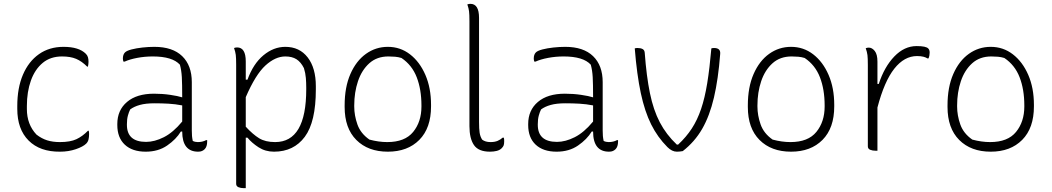

<svg xmlns="http://www.w3.org/2000/svg" viewBox="-20 -780 5480 1000"><path d="M311 -536Q391 -536 427 -500Q435 -492 438 -482Q441 -472 441 -458Q441 -447 438 -433H434Q406 -461 376.5 -473.5Q347 -486 303 -486Q243 -486 202.5 -452.5Q162 -419 141 -360.5Q120 -302 120 -228V-212Q120 -132 170 -79Q197 -58 226 -49Q255 -40 292 -40Q346 -40 378 -55Q410 -70 438 -99H442Q443 -96 443.5 -92Q444 -88 444 -82Q444 -66 441 -53.5Q438 -41 429 -32Q413 -16 375 -3Q337 10 293 10Q188 11 129 -48Q70 -107 70 -213V-228Q70 -322 99.5 -391Q129 -460 183 -498Q237 -536 311 -536Z M979 -352V-100Q979 -84 980 -72Q981 -60 984 -46Q996 -40 1010 -40Q1035 -40 1053 -50H1059V-43Q1059 -16 1046 -3Q1040 3 1032 6.5Q1024 10 1012 10Q929 10 929 -95H922Q897 -54 850.5 -22Q804 10 739 10Q669 10 630 -26.5Q591 -63 591 -129V-134Q591 -206 641.5 -249Q692 -292 782 -292Q826 -292 866.5 -286Q907 -280 929 -273Q929 -343 927 -378.5Q925 -414 917 -443Q878 -486 776 -486Q734 -486 694.5 -478.5Q655 -471 629 -459H623Q620 -467 620 -475Q620 -496 631 -507Q640 -516 665 -522.5Q690 -529 722 -532.5Q754 -536 784 -536Q879 -536 929 -487.5Q979 -439 979 -352ZM641 -130Q641 -41 741 -41Q785 -41 833.5 -65.5Q882 -90 929 -147V-231Q893 -238 857.5 -240Q822 -242 785 -242Q739 -242 708.5 -233.5Q678 -225 658 -210Q651 -196 646 -177.5Q641 -159 641 -133Z M1199 -530Q1207 -533 1215 -533Q1260 -533 1260 -460V-365H1269Q1299 -448 1352 -492Q1405 -536 1466 -536Q1540 -536 1582.5 -481Q1625 -426 1625 -331V-314Q1625 -145 1567.5 -67.5Q1510 10 1407 10Q1362 10 1326.5 -13Q1291 -36 1269 -63H1260V200H1250Q1234 200 1222 195Q1210 190 1210 177V-443Q1210 -478 1208 -494Q1206 -510 1199 -530ZM1466 -486Q1414 -486 1362.5 -439Q1311 -392 1260 -274V-120Q1297 -80 1329.5 -60Q1362 -40 1413 -40Q1575 -40 1575 -315V-324Q1575 -349 1573 -374Q1571 -399 1563 -425Q1547 -457 1524 -471.5Q1501 -486 1466 -486Z M2000 -536Q2065 -536 2115.5 -497Q2166 -458 2195.5 -390Q2225 -322 2225 -234V-226Q2225 -113 2164 -51.5Q2103 10 2000 10Q1897 10 1836 -51Q1775 -112 1775 -223V-231Q1775 -326 1805 -394.5Q1835 -463 1886 -499.5Q1937 -536 2000 -536ZM2003 -486Q1943 -486 1903.5 -450.5Q1864 -415 1844.5 -357Q1825 -299 1825 -231V-225Q1825 -179 1841.5 -132Q1858 -85 1904 -53Q1952 -40 1997 -40Q2089 -40 2132 -93Q2175 -146 2175 -225V-231Q2175 -314 2150.5 -377.5Q2126 -441 2071 -478Q2055 -483 2038 -484.5Q2021 -486 2003 -486Z M2425 -670Q2425 -705 2423 -721Q2421 -737 2414 -757Q2422 -760 2430 -760Q2475 -760 2475 -687V-145Q2475 -109 2478 -89Q2481 -69 2491 -53Q2507 -40 2535 -40Q2557 -40 2572 -46.5Q2587 -53 2598 -63H2604Q2605 -60 2605.5 -55.5Q2606 -51 2606 -45Q2606 -31 2603.5 -23.5Q2601 -16 2593 -8Q2583 2 2567 6Q2551 10 2532 10Q2472 10 2448.5 -24.5Q2425 -59 2425 -123Z M3119 -352V-100Q3119 -84 3120 -72Q3121 -60 3124 -46Q3136 -40 3150 -40Q3175 -40 3193 -50H3199V-43Q3199 -16 3186 -3Q3180 3 3172 6.5Q3164 10 3152 10Q3069 10 3069 -95H3062Q3037 -54 2990.5 -22Q2944 10 2879 10Q2809 10 2770 -26.5Q2731 -63 2731 -129V-134Q2731 -206 2781.5 -249Q2832 -292 2922 -292Q2966 -292 3006.5 -286Q3047 -280 3069 -273Q3069 -343 3067 -378.5Q3065 -414 3057 -443Q3018 -486 2916 -486Q2874 -486 2834.5 -478.5Q2795 -471 2769 -459H2763Q2760 -467 2760 -475Q2760 -496 2771 -507Q2780 -516 2805 -522.5Q2830 -529 2862 -532.5Q2894 -536 2924 -536Q3019 -536 3069 -487.5Q3119 -439 3119 -352ZM2781 -130Q2781 -41 2881 -41Q2925 -41 2973.5 -65.5Q3022 -90 3069 -147V-231Q3033 -238 2997.5 -240Q2962 -242 2925 -242Q2879 -242 2848.5 -233.5Q2818 -225 2798 -210Q2791 -196 2786 -177.5Q2781 -159 2781 -133Z M3300 -530Q3317 -530 3327 -524.5Q3337 -519 3338 -505Q3347 -383 3365 -295Q3383 -207 3416.5 -143Q3450 -79 3505 -27H3512Q3554 -66 3583 -110.5Q3612 -155 3631.5 -212.5Q3651 -270 3663.5 -347Q3676 -424 3685 -528Q3691 -530 3699 -530Q3734 -530 3731 -499Q3721 -368 3698.5 -272Q3676 -176 3637 -108.5Q3598 -41 3536 7Q3521 10 3505 10Q3480 10 3456 -14Q3405 -65 3371.5 -132Q3338 -199 3317.5 -295Q3297 -391 3286 -528Q3292 -530 3300 -530Z M4100 -536Q4165 -536 4215.5 -497Q4266 -458 4295.5 -390Q4325 -322 4325 -234V-226Q4325 -113 4264 -51.5Q4203 10 4100 10Q3997 10 3936 -51Q3875 -112 3875 -223V-231Q3875 -326 3905 -394.5Q3935 -463 3986 -499.5Q4037 -536 4100 -536ZM4103 -486Q4043 -486 4003.5 -450.5Q3964 -415 3944.5 -357Q3925 -299 3925 -231V-225Q3925 -179 3941.5 -132Q3958 -85 4004 -53Q4052 -40 4097 -40Q4189 -40 4232 -93Q4275 -146 4275 -225V-231Q4275 -314 4250.5 -377.5Q4226 -441 4171 -478Q4155 -483 4138 -484.5Q4121 -486 4103 -486Z M4550 5H4540Q4524 5 4512 0Q4500 -5 4500 -18V-442Q4500 -477 4498 -493Q4496 -509 4489 -529Q4497 -532 4505 -532Q4522 -532 4536 -514.5Q4550 -497 4550 -459V-343H4557Q4586 -432 4638 -486Q4690 -540 4754 -540Q4804 -540 4815 -527Q4822 -520 4822 -506Q4822 -490 4816 -476H4810Q4803 -481 4789.5 -484.5Q4776 -488 4756 -488Q4690 -488 4638 -422.5Q4586 -357 4550 -220Z M5140 -536Q5205 -536 5255.5 -497Q5306 -458 5335.5 -390Q5365 -322 5365 -234V-226Q5365 -113 5304 -51.5Q5243 10 5140 10Q5037 10 4976 -51Q4915 -112 4915 -223V-231Q4915 -326 4945 -394.5Q4975 -463 5026 -499.5Q5077 -536 5140 -536ZM5143 -486Q5083 -486 5043.5 -450.5Q5004 -415 4984.5 -357Q4965 -299 4965 -231V-225Q4965 -179 4981.5 -132Q4998 -85 5044 -53Q5092 -40 5137 -40Q5229 -40 5272 -93Q5315 -146 5315 -225V-231Q5315 -314 5290.5 -377.5Q5266 -441 5211 -478Q5195 -483 5178 -484.5Q5161 -486 5143 -486Z"/></svg>

Font: Recursive Sn Csl St Lt
Style: Regular
Weight: 300
Version: Version 1.079;hotconv 1.0.112;makeotfexe 2.5.65598; ttfautoh